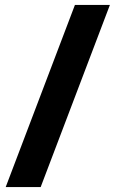

<svg xmlns="http://www.w3.org/2000/svg" viewBox="-20 -744 465 774"><path d="M423 -724H282L3 10H144Z"/></svg>

Font: Noto Sans Ethiopic ExtraCondensed Black
Style: Regular
Weight: 900
Width: 2
Designer: Monotype Design Team
Foundry: Monotype Imaging Inc.
Version: Version 2.102